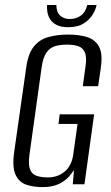

<svg xmlns="http://www.w3.org/2000/svg" viewBox="-20 -737 443 768"><path d="M149.7 11.4Q113.8 11.4 85 1.7Q56.3 -8 42.3 -38Q28.3 -68 36.6 -128.2L84.9 -467.3Q92.6 -523 115.4 -551Q138.2 -579.1 173.6 -588.9Q209.1 -598.7 252.8 -598.7Q296.6 -598.7 328.8 -588.6Q361 -578.4 376.1 -550.3Q391.2 -522.3 383.5 -467.3L372.6 -392.2H311.2L321.6 -468Q327.9 -507.8 319.5 -527.1Q311.1 -546.4 292.4 -552.5Q273.6 -558.5 247.4 -558.5Q221.5 -558.5 200.6 -552.5Q179.8 -546.4 166 -527.1Q152.2 -507.8 146.6 -468L97.8 -117.8Q92.5 -78.3 100.4 -58.9Q108.3 -39.4 127.5 -33.4Q146.8 -27.3 172 -27.3Q210.5 -27.3 238.5 -50.5Q266.5 -73.8 272.8 -117.8L290.2 -241.2H213.9L218.8 -279.7H356.5L317.8 0H271.1L276 -56.5Q271 -50.1 266 -43.3Q261 -36.6 256.7 -31.6Q239.6 -12.3 213.9 -0.4Q188.2 11.4 149.7 11.4ZM253.3 -628.2Q224.7 -628.2 207 -637Q189.3 -645.9 180.8 -659.7Q172.2 -673.5 169.6 -688.8Q167.1 -704.1 168.3 -716.9H205.5Q205.3 -689 220.2 -675Q235 -661 258.9 -661Q284.4 -661 303.2 -674.5Q322.1 -688 328.9 -716.9H366.4Q362.4 -696.9 349.1 -676.3Q335.8 -655.7 312.5 -641.9Q289.3 -628.2 253.3 -628.2Z"/></svg>

Font: Alumni Sans Thin
Style: Italic
Weight: 100
Italic angle: -8°
Designer: Robert E. Leuschke
Foundry: Robert E. Leuschke
Version: Version 1.016